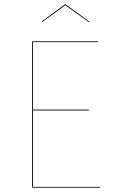

<svg xmlns="http://www.w3.org/2000/svg" viewBox="-20 -872 535 892"><path d="M176.5 -769.6 283.4 -847.7 392 -769.6 394.9 -771.9 284.8 -851.9H281.8L173.6 -771.9ZM435.8 -680.1H129.3V0H445.6V-3.9H133.3V-358.9H392.8V-362.8H133.3V-676.2H435.6Z"/></svg>

Font: Fira Sans Four
Style: Regular
Weight: 100
Designer: Carrois Corporate & Edenspiekermann AG
Foundry: Carrois Corporate GbR & Edenspiekermann AG
Version: Version 4.203;PS 004.203;hotconv 1.0.88;makeotf.lib2.5.64775